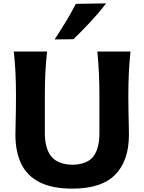

<svg xmlns="http://www.w3.org/2000/svg" viewBox="-20 -1091 845 1125"><path d="M404.3 14.2Q285.2 14.2 211.7 -23.4Q138.2 -61 104.2 -131.6Q70.3 -202.1 70.3 -301.8Q70.3 -323.2 71.3 -359.1Q72.3 -395 73 -438.2Q73.7 -481.4 73.7 -524.9Q73.7 -601.1 70.8 -662.4Q67.9 -723.6 61 -789.1H255.9Q248.5 -723.6 245.6 -662.4Q242.7 -601.1 242.7 -524.9V-312Q242.7 -221.2 280.3 -174.6Q317.9 -127.9 403.8 -125.5Q491.7 -127.9 527.1 -174.3Q562.5 -220.7 562.5 -312V-524.9Q562.5 -601.1 559.6 -662.4Q556.6 -723.6 550.3 -789.1H744.6Q737.8 -723.6 734.9 -662.4Q731.9 -601.1 731.9 -524.9Q731.9 -481.4 732.9 -437.7Q733.9 -394 734.6 -357.9Q735.4 -321.8 735.4 -301.3Q735.4 -149.4 655.3 -67.6Q575.2 14.2 404.3 14.2ZM299.8 -859.9Q334.5 -912.1 366 -964.1Q397.5 -1016.1 424.3 -1068.4L601.6 -1071.3Q560.5 -1017.1 511.7 -964.6Q462.9 -912.1 410.2 -861.3Z"/></svg>

Font: Pinar-DS3-FD Bold
Style: Regular
Weight: 700
Designer: Amin Abedi
Version: Version 3.000